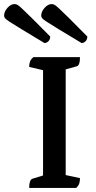

<svg xmlns="http://www.w3.org/2000/svg" viewBox="-84 -921 469 941"><path d="M59 0Q59 -40 75 -45L127 -61V-577L59 -593Q59 -608 63 -619Q67 -630 79 -641H308Q308 -600 292 -596L238 -581V-63L308 -48Q308 -33 304.5 -22Q301 -11 290 0ZM316 -710Q326 -710 335 -718.5Q344 -727 344 -742Q287 -800 254.5 -832Q222 -864 206 -879Q190 -894 183 -897.5Q176 -901 169 -901Q151 -901 134.5 -882.5Q118 -864 118 -844Q118 -838 122.5 -832Q127 -826 145.5 -814Q164 -802 204 -777.5Q244 -753 316 -710ZM134 -710Q144 -710 153 -718.5Q162 -727 162 -742Q105 -800 72.5 -832Q40 -864 24 -879Q8 -894 1 -897.5Q-6 -901 -13 -901Q-31 -901 -47.5 -882.5Q-64 -864 -64 -844Q-64 -838 -59.5 -832Q-55 -826 -36.5 -814Q-18 -802 22 -777.5Q62 -753 134 -710Z"/></svg>

Font: Petrona SemiBold
Style: Regular
Weight: 600
Designer: Ringo R. Seeber
Foundry: Ringo R. Seeber
Version: Version 2.001; ttfautohint (v1.8.3)